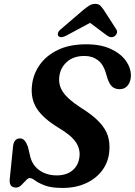

<svg xmlns="http://www.w3.org/2000/svg" viewBox="-20 -938 682 971"><path d="M296 12.5Q239.5 12.5 207 0Q174.5 -12.5 157.8 -25Q141 -37.5 131 -37.5Q122 -37.5 111 -25.5Q100 -13.5 87.8 -1.5Q75.5 10.5 61 10.5Q26 10.5 29 -30L45.5 -192.5Q48.5 -238 81 -238Q95 -238 104.2 -227.2Q113.5 -216.5 121 -196.5L130.5 -157Q140 -105.5 177.5 -78.2Q215 -51 267 -51Q315 -51 344.8 -74.8Q374.5 -98.5 381 -139Q388 -180.5 365.2 -216.5Q342.5 -252.5 275 -292.5Q199 -338.5 166.2 -389Q133.5 -439.5 142 -509Q148.5 -564 181.2 -610.5Q214 -657 272.8 -685.5Q331.5 -714 416.5 -714Q489.5 -714 540.2 -690.5Q591 -667 617 -630Q643 -593 642 -552.5Q641 -525 626.2 -506Q611.5 -487 585 -487Q562.5 -487 548.5 -498.8Q534.5 -510.5 524.5 -538.5L514.5 -571.5Q502.5 -612.5 474.8 -633.8Q447 -655 407.5 -655Q352.5 -655 319.5 -626Q286.5 -597 280.5 -554.5Q273.5 -510.5 298 -473.5Q322.5 -436.5 386.5 -395Q448.5 -356.5 481.5 -321.5Q514.5 -286.5 525.8 -250Q537 -213.5 532.5 -169.5Q527 -116 496 -75Q465 -34 413.8 -10.8Q362.5 12.5 296 12.5ZM316.5 -758.5Q287.5 -743 275.5 -755.5Q271 -760.5 273 -770.2Q275 -780 288 -790.5L401 -887.5Q418.5 -901.5 431.8 -910Q445 -918.5 461.5 -918.5Q478 -918.5 486.8 -910Q495.5 -901.5 505 -887.5L567.5 -790.5Q574.5 -780 571 -770.2Q567.5 -760.5 560.5 -755.5Q542 -743 521 -758.5L435.5 -822.5Z"/></svg>

Font: Fraunces 9pt Soft SemiBold
Style: Italic
Weight: 600
Italic angle: -16°
Version: Version 1.000;[b76b70a41]